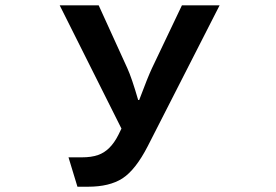

<svg xmlns="http://www.w3.org/2000/svg" viewBox="-20 -585 1040 724"><path d="M205.1 -564.9H352.1L460 -328.1Q476.6 -292 501 -208H504.9Q538.1 -296.4 553.2 -328.1L666 -564.9H808.1L537.1 -33.7Q491.2 55.7 441.4 87.9Q392.6 119.1 312 119.1H272L238.3 8.3H288.1Q325.2 8.3 349.6 -0.5Q396 -16.1 426.3 -76.2L438 -100.1Z"/></svg>

Font: FORM UDPGothic
Style: Bold
Weight: 700
Foundry: Pronama LLC
Version: Version 1.051